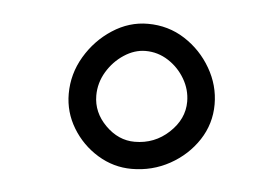

<svg xmlns="http://www.w3.org/2000/svg" viewBox="-32 -848 468 324"><g transform="rotate(5 202.5 -686.0)"><path d="M284.4 -683.5Q284.4 -654 260 -631.2Q235.6 -608.4 201.9 -608.4Q174.3 -608.4 152.5 -630.2Q130.7 -652 130.7 -680.6Q130.7 -702 141.9 -720.8Q153.1 -739.5 170.8 -751.1Q188.5 -762.7 207.2 -762.7Q228.1 -762.7 245.7 -751.3Q263.2 -740 273.8 -721.9Q284.4 -703.8 284.4 -683.5ZM330.9 -682.9Q330.9 -715.3 314.2 -744Q297.5 -772.8 269.7 -790.7Q241.8 -808.7 207 -808.7Q175.2 -808.7 147.1 -790.4Q119 -772.2 101.5 -742.7Q84.1 -713.3 84.1 -679.5Q84.1 -648.4 100.3 -621.7Q116.5 -595 143.2 -578.7Q170 -562.4 200.8 -562.4Q235.7 -562.4 265.4 -578.8Q295 -595.2 313 -622.6Q330.9 -650 330.9 -682.9Z"/></g></svg>

Font: Mikhak VF
Style: Regular
Weight: 100
Designer: Amin Abedi
Version: Version 3.001